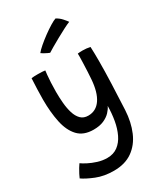

<svg xmlns="http://www.w3.org/2000/svg" viewBox="-244 -832 1024 1192"><g transform="rotate(-30 268.0 -236.0)"><path d="M206.5 264Q136.5 264 82 242Q27.5 220 -3 198.5Q0.5 189 9 172.8Q17.5 156.5 27 140.5Q36.5 124.5 43 116Q56.5 126 83 139.8Q109.5 153.5 142.8 164Q176 174.5 210.5 174.5Q255 174.5 286 151.2Q317 128 336 88.2Q355 48.5 363.8 -1.5Q372.5 -51.5 373 -104.5Q364.5 -85.5 346.2 -66Q328 -46.5 298 -33.2Q268 -20 224.5 -20Q153 -20 114 -61.8Q75 -103.5 59.8 -175.8Q44.5 -248 44.5 -339.5Q44.5 -374.5 46 -412Q47.5 -449.5 49.5 -489.5Q56 -491 68.5 -491.5Q81 -492 95 -492Q111 -492 126.5 -491.2Q142 -490.5 147.5 -489Q146.5 -483 144.2 -460.2Q142 -437.5 140.2 -405.8Q138.5 -374 138.5 -340Q138.5 -300 142 -259.8Q145.5 -219.5 155.8 -186Q166 -152.5 186 -132.2Q206 -112 239.5 -112Q295.5 -112 328.5 -160.2Q361.5 -208.5 368 -299.5Q370 -323 371.2 -352Q372.5 -381 373.5 -408.5Q374.5 -436 374.8 -455.2Q375 -474.5 374.5 -478.5Q391 -480.5 408 -480.5Q438.5 -480.5 463.5 -474.5Q465.5 -432.5 465.5 -374.5Q465.5 -302.5 462 -209.8Q458.5 -117 454 -28Q449.5 56.5 421.2 122.5Q393 188.5 339.8 226.2Q286.5 264 206.5 264ZM363.5 -736.5Q386 -725 403.2 -705.5Q420.5 -686 427 -676Q411 -670 381.8 -655Q352.5 -640 320.5 -622.2Q288.5 -604.5 263 -589.5Q237.5 -574.5 228.5 -568.5Q224 -570 212.5 -575.5Q201 -581 190 -587.2Q179 -593.5 174.5 -597.5Q186.5 -613 211.5 -634.5Q236.5 -656 266.2 -677.8Q296 -699.5 322.5 -715.8Q349 -732 363.5 -736.5Z"/></g></svg>

Font: Grandstander
Style: Regular
Weight: 400
Designer: Tyler Finck
Foundry: Etcetera Type Co
Version: Version 1.200; ttfautohint (v1.8.3)